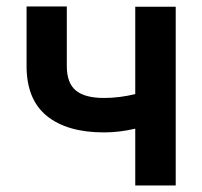

<svg xmlns="http://www.w3.org/2000/svg" viewBox="-20 -566 615 586"><path d="M392.8 -545.5H516.3V0H392.8V-173.3Q344.5 -161.9 297.6 -161.9Q184.7 -161.9 122.9 -212.2Q61.1 -262.4 61.1 -364.3V-546.2H183.9V-364.3Q183.9 -312.5 211.5 -289.8Q239 -267 297.6 -267Q344.1 -267 392.8 -278.8Z"/></svg>

Font: Riot Sans
Style: Bold
Weight: 600
Designer: Rasmus Andersson
Foundry: rsms
Version: Version 4.001